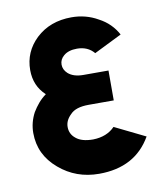

<svg xmlns="http://www.w3.org/2000/svg" viewBox="-66 -567 539 633"><g transform="rotate(-10 204.0 -250.0)"><path d="M305 -318H221Q188 -318 170 -334Q156 -347 156 -364Q156 -381 170 -393Q186 -407 215 -407Q251 -407 272 -382L365 -428Q355 -447 339.5 -462.5Q324 -478 303 -489Q263 -512 215 -512Q143 -512 96 -468Q51 -425 51 -364Q51 -311 88 -277Q73 -266 62 -253Q51 -240 42 -225Q25 -193 25 -158Q25 -85 83 -36Q139 12 216 12Q337 12 391 -82L289 -132Q262 -104 216 -103Q178 -103 159 -119Q140 -134 140 -158Q140 -180 159 -198Q177 -218 221 -218H305Z"/></g></svg>

Font: Unageo
Style: SemiBold
Weight: 600
Designer: Richard Sepsi
Foundry: Richard Sepsi
Version: Version 2.000